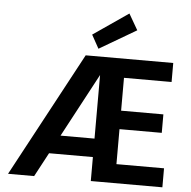

<svg xmlns="http://www.w3.org/2000/svg" viewBox="-61 -1016 1072 1077"><g transform="rotate(5 474.5 -477.5)"><path d="M24 0 400 -700H893V-593H625V-408H863V-304H625V-107H893V0H490V-597L171 0ZM167 -135 224 -239H554V-135ZM468 -743 426 -819 624 -955 676 -865Z"/></g></svg>

Font: DM Sans 10pt
Style: Bold
Weight: 700
Version: Version 4.004;gftools[0.9.30]